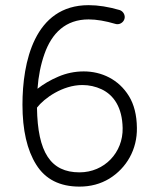

<svg xmlns="http://www.w3.org/2000/svg" viewBox="-20 -690 601 730"><path d="M500.5 -204.1C500 -252.4 489.7 -293 470.2 -324.7C431.2 -388.2 366.2 -418.5 298.3 -418.5C264.2 -418.5 231.9 -411.6 201.2 -398.4C170.4 -385.3 144.5 -369.6 122.6 -352.5C126 -400.4 134.8 -444.3 148.9 -484.4C176.8 -564 229.5 -616.2 316.9 -616.2C346.7 -616.2 380.9 -610.4 418.9 -599.1C433.1 -594.7 448.7 -603.5 453.1 -617.7C457.5 -631.8 448.7 -647.5 434.6 -651.9C392.6 -664.1 353.5 -670.4 316.9 -670.4C109.9 -670.4 65.4 -452.1 65.4 -292C65.4 -195.3 83 -119.1 117.7 -64C152.3 -8.3 207.5 19.5 282.2 19.5C324.7 19.5 362.3 9.3 395.5 -10.7C461.4 -51.3 502 -122.1 500.5 -204.1ZM282.2 -34.7C172.9 -34.7 123 -110.4 120.6 -280.8C147.9 -316.4 218.3 -366.7 293 -366.7C318.8 -366.7 343.3 -361.3 366.2 -350.6C412.6 -328.6 444.8 -281.7 446.3 -203.1C448.2 -110.4 377.4 -34.7 282.2 -34.7Z"/></svg>

Font: Mikhak Light
Style: Regular
Weight: 300
Designer: Amin Abedi
Version: Version 3.2